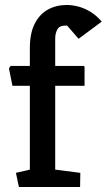

<svg xmlns="http://www.w3.org/2000/svg" viewBox="-20 -752 429 772"><path d="M56 0 44 -57 100 -70V-407H30L16 -477L23 -487H100V-558Q100 -619 120 -657.5Q140 -696 173.5 -714Q207 -732 249 -732Q269 -732 293.5 -726Q318 -720 343 -705Q368 -690 389 -665L296 -596L250 -649H241Q219 -649 210.5 -633.5Q202 -618 202 -597V-487H315Q320 -487 320 -481V-407H202V-70L303 -57L302 0Z"/></svg>

Font: Kreon Medium
Style: Regular
Weight: 500
Version: Version 2.002